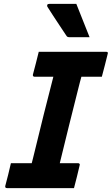

<svg xmlns="http://www.w3.org/2000/svg" viewBox="-20 -966 574 986"><path d="M360 0H16Q5 0 7 -11Q15 -40 22 -69Q29 -98 36 -128H143Q147 -143 151 -159.5Q155 -176 158 -188Q181 -283 205 -379.5Q229 -476 254 -572H157Q152 -572 150 -575.5Q148 -579 149 -583Q157 -613 164.5 -642Q172 -671 179 -700H525Q537 -700 533 -689Q526 -660 518.5 -631Q511 -602 503 -572H398Q394 -558 390 -542.5Q386 -527 383 -515Q359 -419 334.5 -321.5Q310 -224 287 -128H381Q386 -128 388.5 -124.5Q391 -121 389 -117Q382 -88 375 -58.5Q368 -29 360 0ZM372 -946Q390 -900 406 -860.5Q422 -821 440 -775H336Q326 -775 322 -781Q297 -819 281.5 -842Q266 -865 253.5 -884.5Q241 -904 223 -932Q221 -937 223 -941.5Q225 -946 233 -946Z"/></svg>

Font: Recursive Sn Lnr St
Style: Bold Italic
Weight: 700
Italic angle: -15°
Version: Version 1.079;hotconv 1.0.112;makeotfexe 2.5.65598; ttfautoh